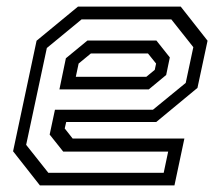

<svg xmlns="http://www.w3.org/2000/svg" viewBox="-20 -560 666 580"><path d="M526 -540 607 -437 576.5 -294.5 452 -191.5H180L175.5 -172L199.5 -141.5H537L507 0H100.5L19.5 -103L90.5 -437L215.5 -540ZM452.5 -437.5 493 -386.5 482 -333.5 429.5 -290H159.5L179 -384L244 -437.5ZM497.5 -501.5H226.5L121.5 -415L59 -122.5L126 -38H474.5L488 -102H171L130 -153.5L146 -228.5H442L541 -309.5L564 -417.5ZM427 -398.5H254.5L217.5 -368L209 -328H422L447.5 -349L451.5 -368Z"/></svg>

Font: Tourney
Style: Italic
Weight: 400
Italic angle: -12°
Version: Version 1.015